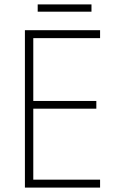

<svg xmlns="http://www.w3.org/2000/svg" viewBox="-20 -851 530 871"><path d="M395 -831H151V-798H395ZM434 0V-36H131V-358H417V-393H131V-678H434V-714H93V0Z"/></svg>

Font: Noto Sans Lao SemiCondensed ExtraLight
Style: Regular
Weight: 200
Width: 4
Designer: Monotype Design Team
Foundry: Monotype Imaging Inc.
Version: Version 2.003